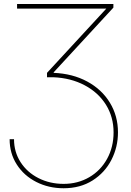

<svg xmlns="http://www.w3.org/2000/svg" viewBox="-20 -748 673 983"><path d="M51.8 -35.2Q51.8 29.8 85.2 82Q118.7 134.3 176.8 163.8Q234.9 193.4 305.7 193.4Q378.4 193.4 436.8 159.4Q495.1 125.5 528.3 65.2Q561.5 4.9 561.5 -70.3Q561.5 -148.9 522.5 -211.7Q483.4 -274.4 413.3 -311.5Q343.3 -348.6 253.9 -352.5H220.7V-375L537.1 -717.8V-704.1H67.4V-727.5H560.5V-709L254.9 -377.9V-375Q351.6 -371.1 426.3 -330.8Q501 -290.5 542.5 -222.4Q584 -154.3 584 -70.3Q584 4.9 550.5 70.3Q517.1 135.7 454.1 175.8Q391.1 215.8 305.7 215.8Q229 215.8 165.8 183.6Q102.5 151.4 65.9 94.2Q29.3 37.1 29.3 -35.2Z"/></svg>

Font: Intratopia Thin
Style: Regular
Weight: 100
Designer: Rasmus Andersson
Foundry: rsms
Version: Version 3.000;Glyphs 3.2.3 (3260)